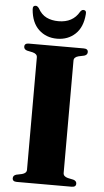

<svg xmlns="http://www.w3.org/2000/svg" viewBox="-60 -931 524 968"><g transform="rotate(5 202.0 -446.5)"><path d="M294.5 -65.5Q294.5 -48 318 -42L346.5 -36Q362.5 -31 362.5 -17Q362.5 0 340.5 0H63Q41 0 41 -17Q41 -31 57 -36L85.5 -42Q109 -48 109 -65.5V-634.5Q109 -652 85.5 -658L57 -664Q41 -669 41 -683Q41 -700 63 -700H340.5Q362.5 -700 362.5 -683Q362.5 -669 346.5 -664L318 -658Q294.5 -652 294.5 -634.5ZM201.5 -825.5Q274 -825.5 306 -882Q313.5 -893 322 -893Q338.5 -893 336 -872.5Q331 -806.5 294 -771.8Q257 -737 201.5 -737Q146.5 -737 109.5 -771.8Q72.5 -806.5 67 -872.5Q65 -893 81 -893Q89.5 -893 97.5 -882Q114.5 -851 140.8 -838.2Q167 -825.5 201.5 -825.5Z"/></g></svg>

Font: Fraunces 72pt
Style: Bold
Weight: 700
Version: Version 1.000;[b76b70a41]